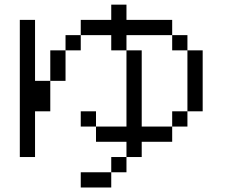

<svg xmlns="http://www.w3.org/2000/svg" viewBox="-20 -887 1040 840"><path d="M600 -266.7V-200H533.3V-266.7H400V-333.3H533.3V-666.7H600V-333.3H733.3V-266.7ZM266.7 -666.7V-533.3H200V-666.7ZM266.7 -733.3H333.3V-666.7H266.7ZM866.7 -400H800V-666.7H866.7ZM533.3 -133.3H466.7V-200H533.3ZM533.3 -666.7H466.7V-733.3H333.3V-800H466.7V-866.7H533.3V-800H733.3V-733.3H533.3ZM200 -400H133.3V-200H66.7V-800H133.3V-533.3H200ZM800 -333.3H733.3V-400H800ZM800 -666.7H733.3V-733.3H800ZM466.7 -133.3V-66.7H333.3V-133.3ZM400 -333.3H333.3V-400H400Z"/></svg>

Font: Galmuri14 Regular
Style: Regular
Weight: 400
Designer: Lee Minseo (quiple)
Version: Version 2.399;hotconv 1.1.1;makeotfexe 2.6.0 DEVELOPMENT